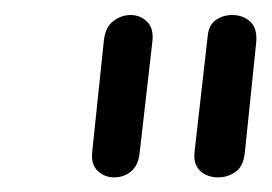

<svg xmlns="http://www.w3.org/2000/svg" viewBox="-20 -1024 362 256"><path d="M132 -787.5Q119.5 -787.5 110.2 -796.2Q101 -805 103 -822L118.5 -970Q120.5 -988 131.2 -996Q142 -1004 154 -1004Q167 -1004 176.2 -995Q185.5 -986 183 -967L166 -818.5Q164 -803 154.5 -795.2Q145 -787.5 132 -787.5ZM271 -787.5Q261.5 -787.5 253.8 -791.2Q246 -795 242 -802.8Q238 -810.5 239.5 -822.5L257 -976.5Q258.5 -991 268 -997.5Q277.5 -1004 289.5 -1004Q304 -1004 313.8 -995Q323.5 -986 321.5 -966.5L306.5 -821Q304.5 -802 294 -794.8Q283.5 -787.5 271 -787.5Z"/></svg>

Font: Edu NSW ACT Hand Pre
Style: Regular
Weight: 400
Designer: Tina and Corey Anderson, Eben Sorkin, Mirko Velimirovic
Foundry: Sorkin Type Co.
Version: Version 2.000